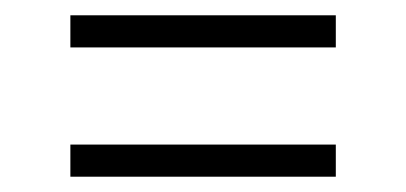

<svg xmlns="http://www.w3.org/2000/svg" viewBox="-20 -456 531 251"><path d="M72 -436H419V-394H72ZM72 -267H419V-225H72Z"/></svg>

Font: FiraGO ExtraLight
Style: Regular
Weight: 200
Designer: bBox Type
Foundry: bBox Type GmbH
Version: Version 1.001